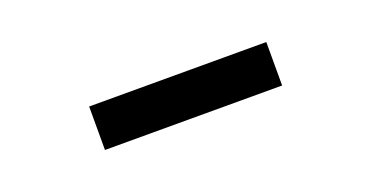

<svg xmlns="http://www.w3.org/2000/svg" viewBox="-21 -874 642 332"><g transform="rotate(-20 300.0 -708.0)"><path d="M137 -668V-748H463V-668Z"/></g></svg>

Font: JetBrainsMono NFM Medium
Style: Regular
Weight: 500
Monospace: yes
Designer: Philipp Nurullin, Konstantin Bulenkov
Foundry: JetBrains
Version: Version 2.304; ttfautohint (v1.8.4.7-5d5b);Nerd Fonts 3.3.0